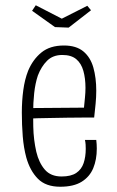

<svg xmlns="http://www.w3.org/2000/svg" viewBox="-20 -699 444 730"><path d="M209 11Q154 11 124 -19.5Q94 -50 80 -100Q70 -137 66.5 -180.5Q63 -224 63 -271Q63 -315 68.5 -356Q74 -397 87 -430Q105 -473 137.5 -499.5Q170 -526 223 -526Q270 -526 297 -503.5Q324 -481 335 -442Q346 -403 346 -354Q346 -330 343.5 -304.5Q341 -279 338 -252L299 -287Q301 -308 303 -327.5Q305 -347 305 -365Q305 -401 297 -429.5Q289 -458 270 -474Q251 -490 217 -490Q181 -490 159 -468Q137 -446 124 -412Q114 -382 110 -345Q106 -308 106 -270Q106 -244 106.5 -218Q107 -192 110 -168Q113 -144 118 -122Q128 -80 150.5 -54Q173 -28 214 -28Q250 -28 270 -41.5Q290 -55 298 -79Q306 -103 306 -133Q306 -141 305.5 -149.5Q305 -158 303 -167H346Q347 -159 347.5 -150.5Q348 -142 348 -134Q348 -92 334.5 -59.5Q321 -27 290.5 -8Q260 11 209 11ZM82 -247V-288L339 -290L338 -252Q317 -252 290.5 -252Q264 -252 235 -251.5Q206 -251 177.5 -250.5Q149 -250 124.5 -249.5Q100 -249 82 -247ZM241 -594 189 -596 102 -658 116 -679 215 -628 312 -677 326 -660Z"/></svg>

Font: Truculenta ExtraLight
Style: Regular
Weight: 250
Version: Version 1.002